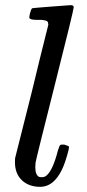

<svg xmlns="http://www.w3.org/2000/svg" viewBox="-20 -714 338 745"><path d="M137 11Q92 11 65 -14.5Q38 -40 38 -85Q38 -97 39 -102L104 -360Q118 -418 134 -483.5Q150 -549 158.5 -582Q167 -615 167 -616Q168 -619 167 -622Q166 -625 166 -627Q166 -629 164 -630.5Q162 -632 160.5 -633Q159 -634 156 -634.5Q153 -635 151 -635.5Q149 -636 144.5 -636.5Q140 -637 137.5 -637Q135 -637 130 -637Q125 -637 122 -637Q98 -637 94 -644Q93 -647 96 -661Q101 -680 105 -682Q108 -683 179.5 -688.5Q251 -694 254 -694Q266 -694 266 -686Q266 -675 193 -386Q120 -97 118 -83Q118 -81 117.5 -74.5Q117 -68 117 -65Q117 -36 131 -28Q135 -26 143 -26.5Q151 -27 155 -29Q183 -45 205 -131Q211 -151 215 -152Q217 -153 225 -153H229Q247 -148 248 -144Q248 -137 240 -109.5Q232 -82 225 -66Q197 -1 153 9Q143 11 137 11Z"/></svg>

Font: MathJax_Math
Style: Italic
Weight: 400
Version: Version 1.1